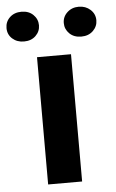

<svg xmlns="http://www.w3.org/2000/svg" viewBox="-102 -758 478 794"><g transform="rotate(-5 136.5 -360.5)"><path d="M206.5 0H65.4V-528.3H206.5ZM-49.8 -659.2Q-49.8 -685.5 -31 -703.4Q-12.2 -721.2 17.6 -721.2Q47.9 -721.2 66.4 -702.9Q85 -684.6 85 -659.2Q85 -633.8 66.4 -615.7Q47.9 -597.7 17.6 -597.7Q-11.2 -597.7 -30.5 -615Q-49.8 -632.3 -49.8 -659.2ZM188 -659.2Q188 -685.1 207.3 -703.1Q226.6 -721.2 255.4 -721.2Q283.7 -721.2 303.5 -703.4Q323.2 -685.5 323.2 -659.2Q323.2 -633.8 304.4 -615.5Q285.6 -597.2 255.4 -597.2Q225.1 -597.2 206.5 -615.5Q188 -633.8 188 -659.2Z"/></g></svg>

Font: RobotoInd
Style: Bold
Weight: 700
Designer: Google
Version: Version 2.001150; 2014